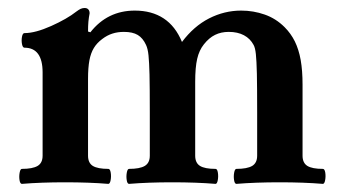

<svg xmlns="http://www.w3.org/2000/svg" viewBox="-20 -451 840 475"><path d="M34.2 -33.2Q60.5 -33.2 73 -40.5Q85.4 -47.9 85.4 -65.9V-272Q85.4 -302.2 74.2 -317.6Q63 -333 40.5 -333Q36.1 -333 34.4 -342Q32.7 -351.1 34.4 -360.1Q36.1 -369.1 40.5 -369.1Q67.4 -369.1 106.7 -386.7Q146 -404.3 168.9 -422.4Q175.3 -427.2 179.7 -429.2Q184.1 -431.2 189.5 -431.2Q195.3 -431.2 198.5 -427.7Q201.7 -424.3 201.7 -418Q199.7 -407.7 198.7 -397.5Q197.8 -387.2 197.8 -373L203.6 -371.1Q224.6 -397.9 252.2 -411.4Q279.8 -424.8 313.5 -424.8Q355.5 -424.8 384.8 -405.5Q414.1 -386.2 430.2 -347.2Q459.5 -386.2 497.3 -405.5Q535.2 -424.8 576.7 -424.8Q606.9 -424.8 634.8 -415Q662.6 -405.3 684.1 -383.8Q699.7 -368.2 709.5 -348.4Q719.2 -328.6 723.9 -302.5Q728.5 -276.4 728.5 -241.7V-65.9Q728.5 -47.9 740.5 -40.5Q752.4 -33.2 778.8 -33.2Q783.2 -33.2 784.7 -23.9Q786.1 -14.6 784.4 -5.4Q782.7 3.9 778.8 3.9Q731.4 0 671.9 0Q612.3 0 564.9 3.9Q560.5 3.9 559.1 -5.4Q557.6 -14.6 559.3 -23.9Q561 -33.2 564.9 -33.2Q591.3 -33.2 603.8 -40.5Q616.2 -47.9 616.2 -65.9V-172.9Q616.2 -235.8 615.5 -268.6Q614.7 -301.3 613 -317.1Q611.3 -333 607.4 -339.8Q599.1 -355.5 583.5 -363.8Q567.9 -372.1 545.9 -372.1Q526.9 -372.1 512 -364.7Q497.1 -357.4 484.4 -341.3Q472.7 -326.7 467.8 -305.4Q462.9 -284.2 462.9 -248.5V-65.9Q462.9 -47.9 474.9 -40.5Q486.8 -33.2 513.2 -33.2Q517.6 -33.2 519 -23.9Q520.5 -14.6 518.8 -5.4Q517.1 3.9 513.2 3.9Q465.8 0 406.2 0Q346.7 0 299.3 3.9Q294.9 3.9 293.5 -5.4Q292 -14.6 293.7 -23.9Q295.4 -33.2 299.3 -33.2Q325.7 -33.2 338.1 -40.5Q350.6 -47.9 350.6 -65.9V-172.9Q350.6 -235.4 349.9 -266.4Q349.1 -297.4 347.4 -314Q345.7 -330.6 341.3 -339.8Q333.5 -356.9 320.8 -364.5Q308.1 -372.1 286.6 -372.1Q271 -372.1 258.1 -367.9Q245.1 -363.8 232.9 -354.5Q219.7 -344.7 212.2 -332.3Q204.6 -319.8 201.2 -301.8Q197.8 -283.7 197.8 -255.9V-65.9Q197.8 -47.9 209.7 -40.5Q221.7 -33.2 248 -33.2Q252.4 -33.2 253.9 -23.9Q255.4 -14.6 253.7 -5.4Q252 3.9 248 3.9Q200.7 0 141.1 0Q81.5 0 34.2 3.9Q29.8 3.9 28.3 -5.4Q26.9 -14.6 28.6 -23.9Q30.3 -33.2 34.2 -33.2Z"/></svg>

Font: Junicode Two Beta VF
Style: Regular
Weight: 400
Designer: Peter S. Baker
Foundry: Briery Creek Software
Version: Version 1.031 beta; ttfautohint (v1.8.1.43-b0c9)